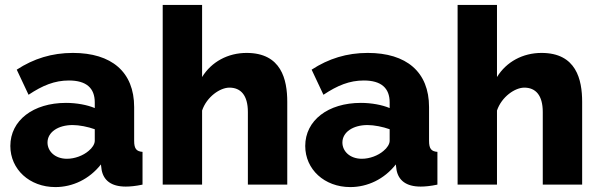

<svg xmlns="http://www.w3.org/2000/svg" viewBox="-20 -750 2436 780"><path d="M22 -157C22 -62 100 10 205 10C275 10 343 -22 390 -82L393 -59C401 -18 431 8 491 8C508 8 531 6 559 0V-133C534 -135 525 -146 525 -178V-315C525 -458 433 -535 276 -535C191 -535 117 -512 48 -467L96 -365C153 -403 202 -423 260 -423C331 -423 365 -392 365 -334V-311C334 -324 291 -332 248 -332C115 -332 22 -261 22 -157ZM340 -137C318 -118 284 -105 252 -105C203 -105 173 -136 173 -171C173 -213 216 -242 275 -242C302 -242 337 -235 365 -225V-178C365 -165 355 -149 340 -137Z M1147 0V-336C1147 -427 1123 -535 982 -535C906 -535 839 -499 801 -437V-730H641V0H801V-301C820 -357 874 -394 912 -394C958 -394 987 -363 987 -295V0Z M1220 -157C1220 -62 1298 10 1403 10C1473 10 1541 -22 1588 -82L1591 -59C1599 -18 1629 8 1689 8C1706 8 1729 6 1757 0V-133C1732 -135 1723 -146 1723 -178V-315C1723 -458 1631 -535 1474 -535C1389 -535 1315 -512 1246 -467L1294 -365C1351 -403 1400 -423 1458 -423C1529 -423 1563 -392 1563 -334V-311C1532 -324 1489 -332 1446 -332C1313 -332 1220 -261 1220 -157ZM1538 -137C1516 -118 1482 -105 1450 -105C1401 -105 1371 -136 1371 -171C1371 -213 1414 -242 1473 -242C1500 -242 1535 -235 1563 -225V-178C1563 -165 1553 -149 1538 -137Z M2345 0V-336C2345 -427 2321 -535 2180 -535C2104 -535 2037 -499 1999 -437V-730H1839V0H1999V-301C2018 -357 2072 -394 2110 -394C2156 -394 2185 -363 2185 -295V0Z"/></svg>

Font: FIGSv2-sans-serif ExtraBold
Style: Regular
Weight: 800
Designer: Matt McInerney, Pablo Impallari, Rodrigo Fuenzalida,Mirko Velimirovic
Foundry: Matt McInerney, Pablo Impallari, Rodrigo Fuenzalida
Version: Version 4.021;hotconv 1.0.109;makeotfexe 2.5.65596